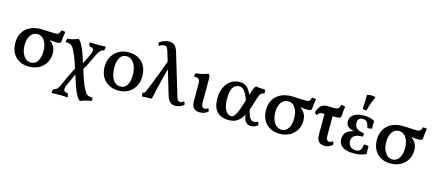

<svg xmlns="http://www.w3.org/2000/svg" viewBox="-63 -1387 5215 2303"><g transform="rotate(15 2544.0 -236.0)"><path d="M267 9Q198 9 146.5 -20Q95 -49 66.5 -101.5Q38 -154 38 -226Q38 -299 69 -352.5Q100 -406 158 -435Q216 -464 298 -464Q322 -464 353.5 -462Q385 -460 416.5 -458.5Q448 -457 470 -457Q503 -457 515.5 -470.5Q528 -484 533 -511Q545 -511 559.5 -510Q574 -509 584 -506Q578 -474 574 -439.5Q570 -405 568 -376Q562 -365 550 -360.5Q538 -356 519 -356Q498 -356 469 -359.5Q440 -363 398 -365L401 -378Q431 -363 454.5 -341Q478 -319 491.5 -288Q505 -257 505 -214Q505 -153 476 -102Q447 -51 393.5 -21Q340 9 267 9ZM279 -44Q331 -44 361 -90.5Q391 -137 391 -213Q391 -296 357 -345.5Q323 -395 269 -395Q217 -395 185 -350Q153 -305 153 -228Q153 -172 170 -130.5Q187 -89 215.5 -66.5Q244 -44 279 -44Z M969 249Q957 245 947 233.5Q937 222 921 195Q894 145 871.5 78Q849 11 826.5 -61.5Q804 -134 779 -205Q754 -276 722 -334Q712 -353 700.5 -364.5Q689 -376 671 -382.5Q653 -389 619 -390Q619 -402 620.5 -412.5Q622 -423 627 -433Q660 -435 696.5 -445Q733 -455 756 -467Q768 -462 778 -451.5Q788 -441 803 -413Q832 -361 854.5 -295Q877 -229 899 -156.5Q921 -84 945.5 -13.5Q970 57 1003 117Q1014 135 1024.5 147Q1035 159 1053.5 165Q1072 171 1106 173Q1106 185 1105 195Q1104 205 1098 215Q1065 217 1028.5 227Q992 237 969 249ZM814 245Q793 243 766 242.5Q739 242 713 242Q687 242 660 242.5Q633 243 612 245Q612 230 615 218Q618 206 622 196Q654 190 671 168.5Q688 147 706 109Q712 94 723 68.5Q734 43 749 11Q764 -21 780.5 -53.5Q797 -86 813 -115L837 -56Q833 -48 823 -25Q813 -2 798.5 30.5Q784 63 766 103Q745 153 752 173Q759 193 802 198Q808 208 811 220.5Q814 233 814 245ZM891 -105 867 -165Q876 -182 890 -209Q904 -236 919 -265.5Q934 -295 943 -316Q967 -369 958.5 -389.5Q950 -410 910 -414Q904 -424 901 -437Q898 -450 898 -461Q919 -460 945.5 -459Q972 -458 998 -458Q1024 -458 1052 -459Q1080 -460 1099 -461Q1099 -447 1097 -434.5Q1095 -422 1090 -412Q1060 -407 1042 -385Q1024 -363 1003 -322Q990 -294 980 -272.5Q970 -251 959.5 -228.5Q949 -206 933 -177Q917 -148 891 -105Z M1380 9Q1309 9 1256.5 -20.5Q1204 -50 1175.5 -103Q1147 -156 1147 -228Q1147 -298 1177.5 -352Q1208 -406 1261 -436.5Q1314 -467 1381 -467Q1456 -467 1508 -437Q1560 -407 1587 -354Q1614 -301 1614 -230Q1614 -161 1585 -106.5Q1556 -52 1503.5 -21.5Q1451 9 1380 9ZM1390 -44Q1446 -44 1473 -91.5Q1500 -139 1500 -215Q1500 -277 1482.5 -322.5Q1465 -368 1435.5 -391.5Q1406 -415 1371 -415Q1316 -415 1289 -369Q1262 -323 1262 -251Q1262 -187 1277.5 -140Q1293 -93 1322 -68.5Q1351 -44 1390 -44Z M2087 9Q2051 9 2029 -7Q2007 -23 1996 -45Q1985 -67 1980 -84L1822 -612Q1818 -624 1808.5 -640.5Q1799 -657 1771 -657Q1758 -657 1742.5 -651.5Q1727 -646 1713 -633Q1706 -641 1702.5 -651.5Q1699 -662 1698 -671Q1716 -690 1749.5 -703.5Q1783 -717 1818 -717Q1854 -717 1875.5 -703Q1897 -689 1909 -667.5Q1921 -646 1927 -624L2086 -96Q2088 -89 2092 -78.5Q2096 -68 2105.5 -59Q2115 -50 2130 -50Q2139 -50 2150.5 -54.5Q2162 -59 2176 -71Q2190 -54 2191 -33Q2174 -15 2145.5 -3Q2117 9 2087 9ZM1672 4Q1669 -6 1668 -19.5Q1667 -33 1668 -44Q1686 -46 1692 -52Q1698 -58 1708 -81Q1715 -98 1728 -129.5Q1741 -161 1761.5 -212.5Q1782 -264 1810 -338.5Q1838 -413 1876 -516L1914 -488Q1887 -388 1866 -308.5Q1845 -229 1827.5 -156Q1810 -83 1793 0Q1770 0 1739.5 0.5Q1709 1 1672 4Z M2389 9Q2339 9 2313.5 -18.5Q2288 -46 2288 -105V-319Q2288 -343 2283.5 -358.5Q2279 -374 2263 -382Q2247 -390 2213 -390Q2213 -402 2215.5 -413Q2218 -424 2223 -433Q2243 -433 2273 -438Q2303 -443 2330 -451Q2357 -459 2370 -467Q2380 -463 2387 -453Q2394 -443 2394 -423V-115Q2394 -81 2404 -65.5Q2414 -50 2434 -50Q2443 -50 2454.5 -53.5Q2466 -57 2476 -66Q2490 -50 2491 -28Q2477 -13 2450 -2Q2423 9 2389 9Z M2748 9Q2655 9 2603 -44.5Q2551 -98 2551 -207Q2551 -263 2565.5 -310Q2580 -357 2607.5 -392.5Q2635 -428 2674 -447.5Q2713 -467 2763 -467Q2802 -467 2833 -450.5Q2864 -434 2889 -391.5Q2914 -349 2935 -269L2894 -258Q2874 -317 2854.5 -352Q2835 -387 2814 -402Q2793 -417 2767 -417Q2743 -417 2719 -402Q2695 -387 2680 -349Q2665 -311 2665 -240Q2665 -165 2681 -122Q2697 -79 2721 -61.5Q2745 -44 2764 -44Q2785 -44 2802 -62.5Q2819 -81 2837.5 -125.5Q2856 -170 2880 -248Q2902 -322 2915 -364.5Q2928 -407 2936.5 -427.5Q2945 -448 2952.5 -455.5Q2960 -463 2970 -467Q2987 -462 3016 -460Q3045 -458 3076 -458Q3080 -449 3081 -437Q3082 -425 3082 -410Q3063 -408 3051 -401Q3039 -394 3029 -377Q3019 -360 3009 -327Q2999 -294 2982 -239Q2960 -163 2934 -115Q2908 -67 2878.5 -39.5Q2849 -12 2816.5 -1.5Q2784 9 2748 9ZM3022 9Q2978 9 2953.5 -26.5Q2929 -62 2928 -127L2956 -195Q2970 -134 2984 -103Q2998 -72 3013 -61Q3028 -50 3046 -50Q3071 -50 3094 -64Q3108 -48 3109 -26Q3095 -10 3071 -0.5Q3047 9 3022 9Z M3380 9Q3311 9 3259.5 -20Q3208 -49 3179.5 -101.5Q3151 -154 3151 -226Q3151 -299 3182 -352.5Q3213 -406 3271 -435Q3329 -464 3411 -464Q3435 -464 3466.5 -462Q3498 -460 3529.5 -458.5Q3561 -457 3583 -457Q3616 -457 3628.5 -470.5Q3641 -484 3646 -511Q3658 -511 3672.5 -510Q3687 -509 3697 -506Q3691 -474 3687 -439.5Q3683 -405 3681 -376Q3675 -365 3663 -360.5Q3651 -356 3632 -356Q3611 -356 3582 -359.5Q3553 -363 3511 -365L3514 -378Q3544 -363 3567.5 -341Q3591 -319 3604.5 -288Q3618 -257 3618 -214Q3618 -153 3589 -102Q3560 -51 3506.5 -21Q3453 9 3380 9ZM3392 -44Q3444 -44 3474 -90.5Q3504 -137 3504 -213Q3504 -296 3470 -345.5Q3436 -395 3382 -395Q3330 -395 3298 -350Q3266 -305 3266 -228Q3266 -172 3283 -130.5Q3300 -89 3328.5 -66.5Q3357 -44 3392 -44Z M3755 -323Q3745 -326 3737 -335Q3729 -344 3725 -353Q3739 -393 3756 -416.5Q3773 -440 3795 -450.5Q3817 -461 3845 -461Q3868 -461 3891 -459.5Q3914 -458 3936 -458Q3969 -458 3984 -470Q3999 -482 4008 -519Q4022 -518 4035.5 -515Q4049 -512 4060 -506Q4053 -477 4049.5 -442.5Q4046 -408 4046 -382Q4041 -370 4028 -364Q4015 -358 3972 -358Q3947 -358 3918.5 -359Q3890 -360 3863.5 -360.5Q3837 -361 3815 -361Q3801 -361 3792 -358Q3783 -355 3775 -347.5Q3767 -340 3755 -323ZM3938 9Q3890 9 3865.5 -19Q3841 -47 3841 -107V-381H3942V-126Q3942 -85 3952 -69Q3962 -53 3982 -53Q4005 -53 4024 -70Q4037 -54 4039 -33Q4025 -15 3998.5 -3Q3972 9 3938 9Z M4301 6Q4210 6 4161 -26.5Q4112 -59 4112 -122Q4112 -183 4156 -218.5Q4200 -254 4283 -254V-249Q4211 -249 4172.5 -274.5Q4134 -300 4134 -349Q4134 -403 4180 -433.5Q4226 -464 4308 -464Q4346 -464 4378.5 -457Q4411 -450 4439 -433Q4436 -410 4436 -386.5Q4436 -363 4439 -339Q4426 -334 4410.5 -332Q4395 -330 4381 -332Q4371 -380 4354 -401Q4337 -422 4303 -422Q4270 -422 4254.5 -404.5Q4239 -387 4239 -357Q4239 -312 4269.5 -288Q4300 -264 4354 -261Q4359 -253 4359.5 -239.5Q4360 -226 4356 -216Q4291 -217 4256 -195.5Q4221 -174 4221 -126Q4221 -86 4246 -61Q4271 -36 4317 -36Q4358 -36 4373 -58.5Q4388 -81 4395 -130Q4410 -132 4425 -129.5Q4440 -127 4453 -121Q4451 -95 4451 -72Q4451 -49 4454 -26Q4421 -10 4382.5 -2Q4344 6 4301 6ZM4316 -531Q4301 -530 4289.5 -531.5Q4278 -533 4267 -538Q4272 -583 4273 -628Q4274 -673 4274 -713Q4288 -717 4302 -719Q4316 -721 4329 -721Q4358 -721 4380 -713Q4361 -670 4345.5 -626.5Q4330 -583 4316 -531Z M4757 9Q4688 9 4636.5 -20Q4585 -49 4556.5 -101.5Q4528 -154 4528 -226Q4528 -299 4559 -352.5Q4590 -406 4648 -435Q4706 -464 4788 -464Q4812 -464 4843.5 -462Q4875 -460 4906.5 -458.5Q4938 -457 4960 -457Q4993 -457 5005.5 -470.5Q5018 -484 5023 -511Q5035 -511 5049.5 -510Q5064 -509 5074 -506Q5068 -474 5064 -439.5Q5060 -405 5058 -376Q5052 -365 5040 -360.5Q5028 -356 5009 -356Q4988 -356 4959 -359.5Q4930 -363 4888 -365L4891 -378Q4921 -363 4944.5 -341Q4968 -319 4981.5 -288Q4995 -257 4995 -214Q4995 -153 4966 -102Q4937 -51 4883.5 -21Q4830 9 4757 9ZM4769 -44Q4821 -44 4851 -90.5Q4881 -137 4881 -213Q4881 -296 4847 -345.5Q4813 -395 4759 -395Q4707 -395 4675 -350Q4643 -305 4643 -228Q4643 -172 4660 -130.5Q4677 -89 4705.5 -66.5Q4734 -44 4769 -44Z"/></g></svg>

Font: Vollkorn Medium
Style: Regular
Weight: 500
Designer: Friedrich Althausen
Foundry: Friedrich Althausen
Version: Version 5.000